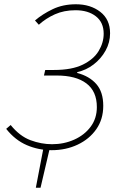

<svg xmlns="http://www.w3.org/2000/svg" viewBox="-20 -692 564 900"><path d="M148 188 184 0H214L170 188ZM222 12Q161 12 106 -11.5Q51 -35 9 -88L30 -106Q72 -54 122.5 -35Q173 -16 224 -16Q280 -16 328 -37.5Q376 -59 405 -98Q434 -137 434 -190Q434 -264 385 -301Q336 -338 246 -338H186L192 -364H233Q317 -364 368 -389Q419 -414 442.5 -453Q466 -492 466 -534Q466 -587 429.5 -615.5Q393 -644 334 -644Q280 -644 237.5 -625Q195 -606 162 -576L144 -596Q179 -626 227 -649Q275 -672 336 -672Q404 -672 450 -636.5Q496 -601 496 -536Q496 -493 475 -455Q454 -417 419 -390Q384 -363 342 -354V-350Q399 -335 431.5 -298Q464 -261 464 -196Q464 -133 431.5 -86.5Q399 -40 344 -14Q289 12 222 12Z"/></svg>

Font: Source Sans 3 VF
Style: Italic
Weight: 200
Italic angle: -11°
Designer: Paul D. Hunt
Foundry: Adobe Systems Incorporated
Version: Version 3.042;hotconv 1.0.118;makeotfexe 2.5.65603